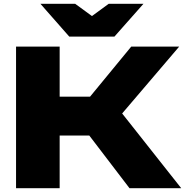

<svg xmlns="http://www.w3.org/2000/svg" viewBox="-20 -997 980 1017"><path d="M296 0V-279H453L666 0H940L627 -396L929 -750H675L457 -485H296V-750H65V0ZM740 -977H556L467 -912L378 -977H194L347 -803H586Z"/></svg>

Font: Bounded ExtBd
Style: Regular
Weight: 800
Designer: Vlad Churkin
Version: Version 3.0